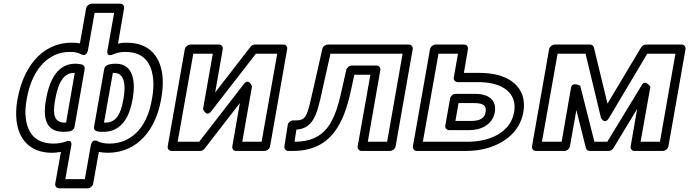

<svg xmlns="http://www.w3.org/2000/svg" viewBox="-20 -795 3744 1043"><path d="M337 -26C319 -19 296 -15 272 -15C169 -15 130 -75 120 -153C116 -182 118 -214 124 -250L126 -260C146 -374 198 -459 276 -495C301 -507 329 -513 361 -513C387 -513 404 -509 419 -501C419 -501 450 -481 458 -524L494 -725H600L564 -523C564 -523 553 -482 596 -500C614 -508 635 -513 660 -513C766 -513 804 -448 812 -365C815 -333 813 -299 806 -260L804 -250C785 -141 735 -66 659 -32C634 -21 606 -15 574 -15C549 -15 528 -19 512 -27C512 -27 481 -47 473 -4L441 178H335L367 -3C367 -3 377 -41 337 -26ZM854 -250 856 -260C864 -303 866 -343 863 -379C854 -475 802 -563 669 -563C652 -563 638 -562 621 -558L654 -750C656 -761 649 -775 634 -775H478C467 -775 451 -765 448 -750L414 -559C403 -562 386 -563 370 -563C199 -563 104 -417 76 -260L74 -250C67 -210 66 -172 70 -138C81 -47 135 35 263 35C280 35 295 33 311 30L280 203C278 214 286 228 301 228H457C468 228 483 218 486 203L517 30C530 33 548 35 565 35C731 35 827 -97 854 -250ZM608 -449C583 -449 550 -445 546 -420L491 -106C486 -79 519 -78 545 -79C649 -80 686 -176 699 -250L701 -260C716 -346 708 -449 608 -449ZM545 -129 593 -399H599C613 -399 624 -395 631 -390C657 -370 662 -324 651 -260L649 -250C636 -176 611 -129 553 -129ZM385 -106 440 -420C442 -433 433 -444 423 -445C416 -446 404 -449 389 -449C280 -449 244 -334 231 -260L229 -250C216 -175 218 -79 323 -79C350 -79 380 -80 385 -106ZM386 -399 339 -129H332C273 -129 266 -175 279 -250L281 -260C295 -339 323 -399 381 -399Z M1370 -503H1486L1401 -25H1296L1349 -326C1349 -326 1332 -373 1305 -339L1062 -25H945L1030 -503H1136L1083 -203C1083 -203 1100 -156 1127 -190ZM1364 -553C1357 -553 1347 -549 1341 -541L1149 -293L1190 -528C1192 -539 1185 -553 1170 -553H1014C1003 -553 987 -543 984 -528L891 0C889 11 897 25 912 25H1068C1075 25 1085 21 1091 13L1283 -235L1242 0C1240 11 1247 25 1262 25H1418C1429 25 1444 15 1447 0L1540 -528C1542 -539 1535 -553 1520 -553Z M2167 -503 2083 -25H1978L2046 -414C2049 -429 2037 -439 2026 -439H1891C1877 -439 1864 -427 1861 -415L1836 -304C1799 -135 1751 -25 1580 -25C1583 -46 1587 -70 1590 -91C1669 -95 1694 -160 1709 -214C1716 -238 1723 -268 1730 -302L1775 -503ZM2222 -528C2224 -539 2216 -553 2201 -553H1760C1748 -553 1734 -543 1731 -529L1680 -304C1672 -270 1666 -242 1660 -219C1644 -161 1635 -141 1589 -141H1573C1559 -141 1545 -129 1543 -116L1525 0C1523 12 1532 25 1546 25H1571C1783 25 1849 -132 1886 -302L1905 -389H1992L1923 0C1921 11 1929 25 1944 25H2099C2110 25 2126 15 2129 0Z M2519 -25H2277L2362 -503H2468L2445 -374C2442 -359 2455 -349 2466 -349H2576C2686 -349 2751 -311 2770 -251C2776 -232 2777 -211 2773 -186C2753 -75 2642 -25 2519 -25ZM2500 -399 2522 -528C2524 -539 2517 -553 2502 -553H2346C2335 -553 2319 -543 2316 -528L2223 0C2221 11 2229 25 2244 25H2510C2552 25 2590 20 2626 10C2717 -16 2804 -77 2823 -186C2829 -217 2827 -247 2819 -274C2792 -357 2705 -399 2585 -399ZM2668 -186C2680 -255 2628 -285 2564 -285H2454C2439 -285 2427 -271 2425 -260L2399 -113C2396 -98 2409 -88 2420 -88H2530C2592 -88 2656 -117 2668 -186ZM2618 -186C2613 -155 2590 -138 2539 -138H2454L2471 -235H2556C2608 -235 2624 -219 2618 -186Z M3290 -157 3496 -503H3649L3565 -25H3460L3513 -324C3513 -324 3486 -365 3467 -334L3279 -25H3209L3132 -329C3132 -329 3088 -353 3082 -319L3031 -25H2924L3009 -503H3161L3244 -157C3244 -157 3263 -111 3290 -157ZM3280 -232 3206 -538C3204 -546 3196 -553 3186 -553H2993C2982 -553 2966 -543 2963 -528L2870 0C2868 11 2876 25 2891 25H3047C3058 25 3073 15 3076 0L3111 -197L3163 10C3165 18 3173 25 3183 25H3287C3296 25 3306 19 3312 10L3441 -203L3406 0C3404 11 3411 25 3426 25H3581C3592 25 3608 15 3611 0L3704 -528C3706 -539 3698 -553 3683 -553H3489C3480 -553 3469 -547 3463 -538Z"/></svg>

Font: Asimov
Style: WidOuIt
Weight: 500
Designer: Google
Version: Version 2.000980; 2014